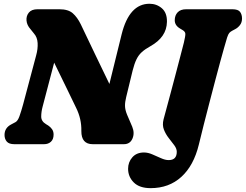

<svg xmlns="http://www.w3.org/2000/svg" viewBox="-20 -748 1276 996"><path d="M201 -194.5Q194 -168.5 193.8 -143.8Q193.5 -119 218.5 -104L230 -97Q241.5 -89.5 249.8 -78Q258 -66.5 258 -50Q258 -25.5 244.2 -12.8Q230.5 0 208.5 0H54.5Q26.5 0 15 -13.8Q3.5 -27.5 3.5 -48Q3.5 -85 39 -103L60.5 -114.5Q72.5 -121 81.2 -145.8Q90 -170.5 99.5 -205L167.5 -460.5Q177 -494.5 175.2 -524.8Q173.5 -555 156 -574.5L138 -597Q119.5 -617.5 117.5 -641.5Q115.5 -665.5 129.8 -682.8Q144 -700 174.5 -700H288Q334 -700 357.5 -679.2Q381 -658.5 399 -622Q435 -547.5 473 -467Q511 -386.5 547.5 -312.5L611 -570Q650.5 -728.5 755.5 -728.5Q792.5 -728.5 819.8 -705Q847 -681.5 846 -634.5Q844.5 -555.5 760.5 -508.5Q732.5 -493 715.5 -477.5Q698.5 -462 687.8 -439.8Q677 -417.5 668 -382L634.5 -244Q628 -218 628.5 -198Q629 -178 639 -153.5L666 -90.5Q679.5 -57.5 667 -28.8Q654.5 0 622.5 0H461Q401.5 0 402 -68.5Q403.5 -131.5 374.5 -189.5Q360 -219.5 330 -281.5Q300 -343.5 261 -423ZM1142 -498Q1134.5 -472.5 1122.8 -428.8Q1111 -385 1096.5 -330.5Q1082 -276 1066.8 -217Q1051.5 -158 1037 -101.2Q1022.5 -44.5 1011.5 2Q985 111 920.8 169.5Q856.5 228 761.5 228Q703.5 228 674 198.5Q644.5 169 644.5 127.5Q644.5 93 666.5 68Q688.5 43 727 43Q747.5 43 770.2 52.8Q793 62.5 815 72.5Q837 82.5 855 82.5Q897 82.5 897 39.5Q897 23 884 5.5Q871 -12 855.2 -32Q839.5 -52 830.2 -75.8Q821 -99.5 828.5 -129Q832.5 -143.5 842.2 -179.8Q852 -216 864.8 -263.8Q877.5 -311.5 890.8 -361.8Q904 -412 915.5 -456Q927 -500 934 -527.5Q942 -561.5 941.5 -572.5Q941 -583.5 928 -591.5L914 -600Q886.5 -616 886.5 -643Q886.5 -668 901.5 -684Q916.5 -700 946 -700H1185Q1215.5 -700 1225.5 -686.2Q1235.5 -672.5 1235.5 -652Q1235.5 -631.5 1224.5 -617.5Q1213.5 -603.5 1199.5 -596.5L1184.5 -588.5Q1175 -583.5 1169.5 -577.2Q1164 -571 1158.2 -553.5Q1152.5 -536 1142 -498Z"/></svg>

Font: Fraunces 72pt SuperSoft Black
Style: Italic
Weight: 900
Italic angle: -16°
Version: Version 1.000;[b76b70a41]